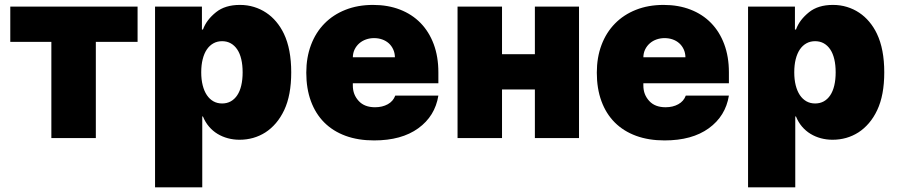

<svg xmlns="http://www.w3.org/2000/svg" viewBox="-20 -573 3723 797"><path d="M551.1 -545.5V-399.1H377.8V0H193.2V-399.1H22.7V-545.5Z M818.2 -545.5V-450.3H822.4Q830.3 -471.6 843.8 -489.2Q857.2 -506.7 876.8 -522.4Q914.4 -552.6 975.9 -552.6Q1006.7 -552.6 1034.1 -544.2Q1061.4 -535.9 1084.7 -520.4Q1108 -505 1126.6 -482.8Q1145.2 -460.6 1158.4 -433.2Q1188.9 -369.3 1188.9 -272.7Q1188.9 -177.9 1159.8 -116.1Q1145.2 -85.2 1125.4 -62Q1105.5 -38.7 1081.7 -23.4Q1057.9 -8.2 1030.7 -0.5Q1003.6 7.1 974.4 7.1Q949.2 7.1 926 0.9Q902.7 -5.3 882.8 -17.4Q862.9 -29.5 847.5 -47.6Q832 -65.7 822.4 -89.5H819.6V204.5H623.6V-545.5ZM902 -143.5Q922.2 -143.5 938 -152.3Q953.8 -161.2 964.8 -177.7Q975.9 -194.2 981.5 -218.4Q987.2 -242.5 987.2 -272.7Q987.2 -303.3 981.5 -327.2Q975.9 -351.2 964.8 -367.7Q953.8 -384.2 938 -393.1Q922.2 -402 902 -402Q881.7 -402 865.8 -393.1Q849.8 -384.2 838.6 -367.7Q827.4 -351.2 821.4 -327.2Q815.3 -303.3 815.3 -272.7Q815.3 -242.9 821.4 -218.9Q827.4 -195 838.6 -178.3Q849.8 -161.6 865.8 -152.5Q881.7 -143.5 902 -143.5Z M1251.4 -271.3Q1251.4 -334.5 1271 -386.4Q1290.5 -438.2 1326.7 -475.1Q1362.9 -512.1 1414.1 -532.3Q1465.2 -552.6 1528.4 -552.6Q1590.2 -552.6 1640.3 -533.2Q1690.3 -513.8 1725.7 -477.6Q1761 -441.4 1780.4 -389.6Q1799.7 -337.7 1799.7 -272.7V-227.3H1444.6V-218.8Q1444.6 -198.5 1450.8 -182.7Q1457 -166.9 1469.1 -153.8Q1492.9 -127.8 1536.9 -127.8Q1567.1 -127.8 1589.7 -140.3Q1612.2 -152.7 1620.7 -176.1H1799.7Q1785.9 -90.9 1716.3 -40.5Q1646.7 9.9 1532.7 9.9Q1466.6 9.9 1414.4 -9.2Q1362.2 -28.4 1326 -64.6Q1289.8 -100.9 1270.6 -153.1Q1251.4 -205.3 1251.4 -271.3ZM1444.6 -335.2H1619.3Q1619 -353.7 1612 -368.4Q1605.1 -383.2 1593.6 -393.5Q1582 -403.8 1566.4 -409.3Q1550.8 -414.8 1532.7 -414.8Q1515.3 -414.8 1499.5 -409.3Q1483.7 -403.8 1471.6 -393.3Q1459.5 -382.8 1452.2 -368.1Q1445 -353.3 1444.6 -335.2Z M2063.9 -545.5V-348H2200.3V-545.5H2383.5V0H2200.3V-201.7H2063.9V0H1879.3V-545.5Z M2457.4 -271.3Q2457.4 -334.5 2476.9 -386.4Q2496.4 -438.2 2532.7 -475.1Q2568.9 -512.1 2620 -532.3Q2671.2 -552.6 2734.4 -552.6Q2796.2 -552.6 2846.2 -533.2Q2896.3 -513.8 2931.6 -477.6Q2967 -441.4 2986.3 -389.6Q3005.7 -337.7 3005.7 -272.7V-227.3H2650.6V-218.8Q2650.6 -198.5 2656.8 -182.7Q2663 -166.9 2675.1 -153.8Q2698.9 -127.8 2742.9 -127.8Q2773.1 -127.8 2795.6 -140.3Q2818.2 -152.7 2826.7 -176.1H3005.7Q2991.8 -90.9 2922.2 -40.5Q2852.6 9.9 2738.6 9.9Q2672.6 9.9 2620.4 -9.2Q2568.2 -28.4 2532 -64.6Q2495.7 -100.9 2476.6 -153.1Q2457.4 -205.3 2457.4 -271.3ZM2650.6 -335.2H2825.3Q2824.9 -353.7 2818 -368.4Q2811.1 -383.2 2799.5 -393.5Q2788 -403.8 2772.4 -409.3Q2756.7 -414.8 2738.6 -414.8Q2721.2 -414.8 2705.4 -409.3Q2689.6 -403.8 2677.6 -393.3Q2665.5 -382.8 2658.2 -368.1Q2650.9 -353.3 2650.6 -335.2Z M3279.8 -545.5V-450.3H3284.1Q3291.9 -471.6 3305.4 -489.2Q3318.9 -506.7 3338.4 -522.4Q3376.1 -552.6 3437.5 -552.6Q3468.4 -552.6 3495.7 -544.2Q3523.1 -535.9 3546.3 -520.4Q3569.6 -505 3588.2 -482.8Q3606.9 -460.6 3620 -433.2Q3650.6 -369.3 3650.6 -272.7Q3650.6 -177.9 3621.4 -116.1Q3606.9 -85.2 3587 -62Q3567.1 -38.7 3543.3 -23.4Q3519.5 -8.2 3492.4 -0.5Q3465.2 7.1 3436.1 7.1Q3410.9 7.1 3387.6 0.9Q3364.3 -5.3 3344.5 -17.4Q3324.6 -29.5 3309.1 -47.6Q3293.7 -65.7 3284.1 -89.5H3281.2V204.5H3085.2V-545.5ZM3363.6 -143.5Q3383.9 -143.5 3399.7 -152.3Q3415.5 -161.2 3426.5 -177.7Q3437.5 -194.2 3443.2 -218.4Q3448.9 -242.5 3448.9 -272.7Q3448.9 -303.3 3443.2 -327.2Q3437.5 -351.2 3426.5 -367.7Q3415.5 -384.2 3399.7 -393.1Q3383.9 -402 3363.6 -402Q3343.4 -402 3327.4 -393.1Q3311.4 -384.2 3300.2 -367.7Q3289.1 -351.2 3283 -327.2Q3277 -303.3 3277 -272.7Q3277 -242.9 3283 -218.9Q3289.1 -195 3300.2 -178.3Q3311.4 -161.6 3327.4 -152.5Q3343.4 -143.5 3363.6 -143.5Z"/></svg>

Font: Inter P Black
Style: Regular
Weight: 900
Designer: Rasmus Andersson
Foundry: rsms
Version: Version 3.018;git-588b23468